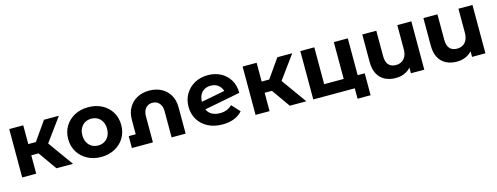

<svg xmlns="http://www.w3.org/2000/svg" viewBox="-20 -1247 5342 2063"><g transform="rotate(-15 2651.0 -216.0)"><path d="M455.7 0 276.2 -254.6 402.7 -330.5 639.7 0ZM74.7 0V-537.9H230.7V0ZM184.6 -204.3V-329.1H373V-204.3ZM417.8 -251.4 271.6 -267.2 461.3 -537.9H626.9Z M953.6 7.6Q868.1 7.6 801.6 -28Q735.1 -63.6 696.8 -126.2Q658.5 -188.8 658.5 -269.3Q658.5 -350.4 696.9 -412.6Q735.3 -474.8 801.5 -510.2Q867.8 -545.5 953.6 -545.5Q1039.3 -545.5 1106.1 -510.2Q1172.9 -474.9 1210.8 -412.7Q1248.6 -350.6 1248.6 -269.3Q1248.6 -188.6 1210.8 -126.1Q1173.1 -63.6 1106 -28Q1039 7.6 953.6 7.6ZM953.6 -120.1Q993 -120.1 1023.9 -137.9Q1054.8 -155.6 1072.8 -189.5Q1090.8 -223.3 1090.8 -269.2Q1090.8 -316 1072.8 -349.2Q1054.8 -382.3 1023.9 -400.1Q993 -417.8 953.9 -417.8Q914.7 -417.8 883.8 -400.1Q853 -382.3 834.6 -349.2Q816.3 -316 816.3 -269.2Q816.3 -223.3 834.6 -189.5Q853 -155.6 883.8 -137.9Q914.6 -120.1 953.6 -120.1Z M1373.1 0V-292.7Q1373.1 -372.2 1406.8 -429.4Q1440.5 -486.6 1499.1 -517.4Q1557.8 -548.3 1632.9 -548.3Q1708.5 -548.3 1767 -517.4Q1825.4 -486.6 1859.1 -429.4Q1892.8 -372.2 1892.8 -292.7V0H1736.8V-289.6Q1736.8 -328.9 1723.6 -356.4Q1710.3 -384 1687.2 -398.3Q1664 -412.7 1632.9 -412.7Q1602.3 -412.7 1578.9 -398.3Q1555.6 -384 1542.3 -356.4Q1529.1 -328.9 1529.1 -289.6V0ZM1295.1 0V-132.3H1460.1V0Z M2303.7 7.6Q2211.6 7.6 2142.5 -28.2Q2073.4 -64 2035.4 -126.7Q1997.5 -189.4 1997.5 -269.2Q1997.5 -349.8 2034.8 -412.3Q2072.2 -474.7 2137.2 -510.1Q2202.2 -545.5 2284.9 -545.5Q2361.3 -545.5 2424 -513.5Q2486.6 -481.5 2524.6 -420.8Q2562.6 -360.2 2563.2 -274L2128.7 -190L2126.9 -280.7L2471.4 -346.9L2417.6 -292.9Q2418.2 -332.6 2401.3 -363Q2384.5 -393.5 2354.7 -410.9Q2325 -428.3 2285.3 -428.3Q2245.2 -428.3 2214.4 -410.7Q2183.5 -393.1 2166.6 -359.4Q2149.7 -325.8 2149.7 -278.3Q2149.7 -224.9 2168.7 -188.9Q2187.7 -152.8 2223.4 -134.7Q2259.1 -116.6 2308.3 -116.6Q2351.1 -116.6 2383.2 -129.6Q2415.2 -142.6 2443.4 -169.2L2525.8 -79.2Q2488.8 -36.8 2432.9 -14.6Q2376.9 7.6 2303.7 7.6Z M3051.7 0 2872.2 -254.6 2998.7 -330.5 3235.7 0ZM2670.7 0V-537.9H2826.7V0ZM2780.6 -204.3V-329.1H2969V-204.3ZM3013.8 -251.4 2867.6 -267.2 3057.3 -537.9H3222.9Z M3312.7 0V-537.9H3468.3V-128.1H3685.4V-537.9H3841V0ZM3774.4 115.8V-2.4L3809.5 0H3685.4V-128.1H3919.5V115.8Z M4232.5 7.6Q4165.1 7.6 4112.9 -18Q4060.7 -43.6 4031.3 -97.4Q4001.9 -151.2 4001.9 -234.1V-537.9H4157.9V-257.5Q4157.9 -189.8 4186.6 -158.3Q4215.2 -126.9 4266.9 -126.9Q4303.2 -126.9 4331.3 -142.5Q4359.3 -158.2 4375.5 -190.5Q4391.6 -222.8 4391.6 -271.9V-537.9H4547.6V0H4399V-148.3L4426.9 -104.7Q4399.1 -49.2 4346.8 -20.8Q4294.5 7.6 4232.5 7.6Z M4912.5 7.6Q4845.1 7.6 4792.9 -18Q4740.7 -43.6 4711.3 -97.4Q4681.9 -151.2 4681.9 -234.1V-537.9H4837.9V-257.5Q4837.9 -189.8 4866.6 -158.3Q4895.2 -126.9 4946.9 -126.9Q4983.2 -126.9 5011.3 -142.5Q5039.3 -158.2 5055.5 -190.5Q5071.6 -222.8 5071.6 -271.9V-537.9H5227.6V0H5079V-148.3L5106.9 -104.7Q5079.1 -49.2 5026.8 -20.8Q4974.5 7.6 4912.5 7.6Z"/></g></svg>

Font: Montserrat Alternates Thin
Style: Regular
Weight: 100
Designer: Julieta Ulanovsky
Foundry: Julieta Ulanovsky
Version: Version 9.000